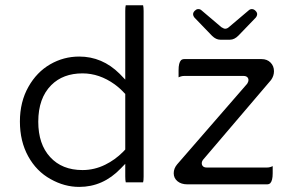

<svg xmlns="http://www.w3.org/2000/svg" viewBox="-20 -715 1123 735"><path d="M295.9 -64Q217.3 -64 171.9 -113.8Q126.5 -163.1 126.5 -249Q126.5 -339.4 176.3 -389.2Q221.2 -434.1 295.9 -434.1Q360.4 -434.1 418.9 -392.1Q439 -377.4 456.5 -358.4L459.5 -355.5V-142.6Q453.6 -136.2 450.7 -133.3Q420.4 -103 382.8 -84.5Q341.3 -64 295.9 -64ZM663.6 -418.9Q674.3 -424.3 685.5 -424.3H912.1Q921.9 -424.3 926.8 -419.4Q931.2 -415 931.2 -408.2Q931.2 -402.3 926.3 -394.5L658.2 -85.9Q645 -70.3 645 -51.8Q645 -33.2 659.4 -21.2Q673.8 -9.3 697.3 -9.3H1002Q1009.8 -9.3 1014.6 -13.7Q1023.9 -23.4 1023.9 -51.8V-79.1Q1013.2 -73.7 1002 -73.7H771.5Q761.7 -73.7 757.1 -78.4Q752.4 -83 752.4 -90.1Q752.4 -97.2 757.8 -104L1017.6 -408.7Q1028.8 -424.3 1028.8 -442.4Q1028.8 -462.4 1015.6 -475.6Q1002.4 -488.8 981.4 -488.8H685.5Q677.7 -488.8 672.9 -484.4Q663.6 -474.6 663.6 -446.3ZM823.2 -563H860.4Q877.4 -563 893.1 -579.1L959 -647.5Q964.4 -654.3 964.4 -661.1Q964.4 -667.5 958 -673.8Q951.7 -680.2 944.3 -680.2Q937.5 -680.2 932.6 -675.8L856.4 -611.3Q849.6 -605 841.8 -605Q836.9 -605 827.6 -610.8L751 -675.8Q746.1 -680.2 739.3 -680.2Q734.4 -680.2 731.2 -678.2Q728 -676.3 725.6 -673.8Q719.2 -667.5 719.2 -660.9Q719.2 -654.3 724.6 -647.5Q792 -578.1 792 -577.6Q807.1 -563 823.2 -563ZM461.4 -694.8Q459.5 -688.5 459.5 -672.9V-410.2Q439.9 -430.7 438 -432.6Q371.6 -498.5 283.2 -498.5Q223.6 -498.5 172.1 -468.8Q120.6 -439 88.9 -382.8Q56.2 -325.2 56.2 -249.8Q56.2 -174.3 87.9 -116.7Q119.6 -59.1 173.8 -29.3Q226.6 0.5 283.2 0.5Q374.5 0.5 441.9 -69.8L459.5 -87.9V-39.1Q459.5 -24.9 461.4 -17.1H527.8Q529.8 -23.4 529.8 -39.1V-672.9Q529.8 -687 527.8 -694.8Z"/></svg>

Font: YuPearl-ExtraLight
Style: ExtraLight
Weight: 200
Designer: Max Yao
Foundry: Max-Everyday
Version: Version 1.011; ttfautohint (v1.8.3)